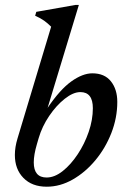

<svg xmlns="http://www.w3.org/2000/svg" viewBox="-20 -730 502 762"><path d="M183 -624Q169 -638 155 -648Q141 -658 119.5 -667.5L124 -683L280 -710.5H293L169 -302Q218 -374.5 263 -406.8Q308 -439 346.5 -439Q395 -439 420.2 -407.2Q445.5 -375.5 445.5 -325.5Q445.5 -262.5 422 -202.2Q398.5 -142 358.5 -94Q318.5 -46 268.5 -17.5Q218.5 11 165.5 11Q107 11 73 -23.8Q39 -58.5 39 -115Q39 -146 49.5 -180.5ZM126.5 -158Q114 -115.5 114 -85.5Q114 -25.5 165 -25.5Q196.5 -25.5 228.8 -51Q261 -76.5 288.2 -117.5Q315.5 -158.5 332 -206.5Q348.5 -254.5 348.5 -300.5Q348.5 -364.5 299 -364.5Q270.5 -364.5 237 -338Q203.5 -311.5 175.2 -269.8Q147 -228 133.5 -182Z"/></svg>

Font: Newsreader Text Medium
Style: Italic
Weight: 500
Italic angle: -17°
Designer: Hugues Gentile
Foundry: Production Type
Version: Version 1.001